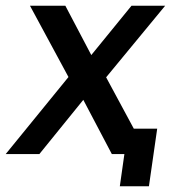

<svg xmlns="http://www.w3.org/2000/svg" viewBox="-100 -540 657 673"><path d="M422 113 451 -89H369L272 -269L479 -520H361L220 -347L129 -520H5L140 -270L-80 0H38L192 -190L292 0H336L320 113Z"/></svg>

Font: Brisa Sans Medium
Style: Italic
Weight: 600
Italic angle: -8°
Designer: Dalton Maag Ltd
Foundry: Dalton Maag Ltd
Version: Version 1.101;July 10, 2019;FontCreator 11.5.0.2425 64-bit